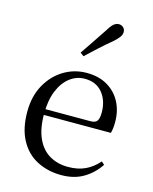

<svg xmlns="http://www.w3.org/2000/svg" viewBox="-123 -899 793 995"><g transform="rotate(15 273.5 -401.5)"><path d="M303 15Q230 15 172 -15Q114 -45 81 -106Q48 -167 48 -257Q48 -341 82.5 -402.5Q117 -464 173 -497.5Q229 -531 295 -531Q360 -531 406.5 -503.5Q453 -476 477.5 -429Q502 -382 502 -323Q502 -287 495 -263H87V-294H377Q404 -294 413 -308Q422 -322 422 -352Q422 -416 388 -457.5Q354 -499 293 -499Q249 -499 213 -471.5Q177 -444 156 -392.5Q135 -341 135 -269Q135 -188 159.5 -136Q184 -84 227 -59.5Q270 -35 325 -35Q378 -35 417.5 -53.5Q457 -72 488 -108L504 -94Q471 -44 421 -14.5Q371 15 303 15ZM236 -624Q261 -661 285.5 -697.5Q310 -734 336 -773Q351 -798 363.5 -808Q376 -818 390 -818Q403 -818 413.5 -809Q424 -800 424 -784Q424 -771 414 -757Q404 -743 381 -723Q348 -696 317 -667.5Q286 -639 255 -610Z"/></g></svg>

Font: Noto Serif SC ExtraLight
Style: Regular
Weight: 400
Version: Version 2.002-H1;hotconv 1.1.0;makeotfexe 2.6.0